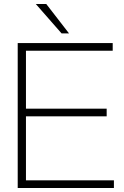

<svg xmlns="http://www.w3.org/2000/svg" viewBox="-20 -934 618 954"><path d="M68 0H546V-38H109V-356H510V-394H109V-682H540V-720H68ZM158 -914 286 -768H323L210 -914Z"/></svg>

Font: Aspekta 150
Style: Regular
Weight: 150
Designer: Ivo Dolenc
Version: Version 2.000